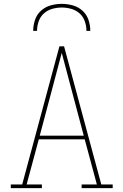

<svg xmlns="http://www.w3.org/2000/svg" viewBox="-20 -975 640 995"><path d="M36 0V-19H95L288 -735H312L444 -245L505 -19H564V0H403V-19H482L419 -253H181L118 -19H197V0ZM414 -272 356 -490Q342 -543 328 -595.5Q314 -648 300 -701Q286 -648 272 -595.5Q258 -543 244 -490L186 -272ZM152 -815Q152 -844 161.5 -872Q171 -900 192.5 -919.5Q214 -939 242.5 -947Q271 -955 300 -955Q329 -955 357.5 -947Q386 -939 407.5 -919.5Q429 -900 438.5 -872Q448 -844 448 -815H428Q428 -840 419.5 -864.5Q411 -889 392.5 -905.5Q374 -922 349.5 -929Q325 -936 300 -936Q275 -936 250.5 -929Q226 -922 207.5 -905.5Q189 -889 180.5 -864.5Q172 -840 172 -815Z"/></svg>

Font: Iosevka Etoile Thin
Style: Regular
Weight: 100
Designer: Belleve Invis
Foundry: Belleve Invis
Version: Version 22.1.2; ttfautohint (v1.8.4)